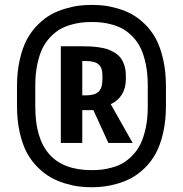

<svg xmlns="http://www.w3.org/2000/svg" viewBox="-20 -870 762 800"><path d="M361.3 -89.8Q334.5 -89.8 308.8 -93Q283.2 -96.2 251.5 -105.7Q219.7 -115.2 192.4 -130.4Q165 -145.5 138.2 -171.9Q111.3 -198.2 92.5 -232.7Q73.7 -267.1 62.3 -317.6Q50.8 -368.2 50.8 -429.2V-510.3Q50.8 -571.3 62.5 -622.1Q74.2 -672.9 93 -707.3Q111.8 -741.7 138.7 -768.1Q165.5 -794.4 192.9 -809.6Q220.2 -824.7 252.2 -834Q284.2 -843.3 309.8 -846.4Q335.4 -849.6 362.3 -849.6Q388.2 -849.6 413.3 -846.7Q438.5 -843.8 470.2 -834.7Q502 -825.7 529.1 -810.8Q556.2 -795.9 583.3 -769.8Q610.4 -743.7 629.2 -709Q647.9 -674.3 659.7 -623.3Q671.4 -572.3 671.4 -510.3V-429.2Q671.4 -367.2 659.7 -316.2Q647.9 -265.1 628.9 -230.5Q609.9 -195.8 582.8 -169.7Q555.7 -143.6 528.3 -128.7Q501 -113.8 469.2 -104.7Q437.5 -95.7 412.4 -92.8Q387.2 -89.8 361.3 -89.8ZM361.3 -161.1Q383.8 -161.1 403.8 -163.3Q423.8 -165.5 448.2 -172.4Q472.7 -179.2 492.4 -190.7Q512.2 -202.1 532 -222.4Q551.8 -242.7 565.2 -269.8Q578.6 -296.9 587.2 -336.7Q595.7 -376.5 595.7 -425.3V-514.2Q595.7 -563 587.4 -602.8Q579.1 -642.6 565.9 -669.7Q552.7 -696.8 533 -717Q513.2 -737.3 493.2 -748.8Q473.1 -760.3 448.7 -767.1Q424.3 -773.9 404.5 -776.1Q384.8 -778.3 362.3 -778.3Q339.4 -778.3 318.8 -775.9Q298.3 -773.4 273.9 -766.4Q249.5 -759.3 229.2 -747.6Q209 -735.8 189.5 -715.3Q169.9 -694.8 156.7 -668Q143.6 -641.1 135.3 -601.8Q127 -562.5 127 -514.2V-425.3Q127 -161.1 361.3 -161.1ZM233.4 -274.4V-677.2H322.8Q341.8 -677.2 356.2 -676.5Q370.6 -675.8 390.6 -673.1Q410.6 -670.4 425.3 -665.8Q439.9 -661.1 455.8 -651.9Q471.7 -642.6 481.7 -629.9Q491.7 -617.2 498 -597.9Q504.4 -578.6 504.4 -554.2V-539.6Q504.4 -503.4 488 -476.6Q471.7 -449.7 441.4 -436L532.7 -274.4H431.6L369.1 -411.1H322.8V-274.4ZM322.8 -472.7H337.9Q375.5 -472.7 391.1 -488.3Q406.7 -503.9 406.7 -538.1V-558.6Q406.7 -586.9 391.1 -601.3Q375.5 -615.7 337.9 -615.7H322.8Z"/></svg>

Font: FjallaOne
Style: Regular
Weight: 400
Designer: Irina Smirnova
Foundry: Irina Smirnova
Version: Version 1.001